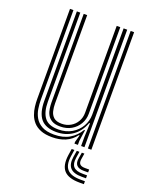

<svg xmlns="http://www.w3.org/2000/svg" viewBox="-144 -676 720 921"><g transform="rotate(20 216.0 -216.0)"><path d="M179.5 8Q144.5 8 121.1 -1.4Q97.8 -10.8 83.6 -26.6Q69.5 -42.5 62.4 -61.9Q55.2 -81.2 52.9 -101.5Q50.5 -121.8 50.5 -140V-600H68V-142.8Q68 -121.2 71.6 -97.6Q75.2 -74 86.9 -53.4Q98.5 -32.8 121.8 -19.9Q145 -7 184.5 -7Q230.2 -7 262.2 -26Q294.2 -45 313 -77.5H317.2L309.2 -20.8V0H291.5V-9L301.5 -45.5H297.8Q276.5 -17 246.6 -4.5Q216.8 8 179.5 8ZM360.2 0V-600H377.8V0ZM198.5 -53.5Q171.5 -53.5 155.9 -62.8Q140.2 -72 132.6 -86.5Q125 -101 122.8 -117.4Q120.5 -133.8 120.5 -148V-600H138.2V-148.8Q138.2 -129.2 142.5 -110.9Q146.8 -92.5 160.1 -80.5Q173.5 -68.5 201 -68.5Q225.5 -68.5 245.5 -79.9Q265.5 -91.2 277.2 -111.1Q289 -131 289 -156.5V-600H307.2V-157.8Q307.2 -129.5 293.5 -105.8Q279.8 -82 255.4 -67.8Q231 -53.5 198.5 -53.5ZM189.2 -22.2Q134.5 -22.8 110 -52.8Q85.5 -82.8 85.5 -143.5V-600H103V-145.2Q103 -92.8 123.8 -65Q144.5 -37.2 194.8 -37.2Q234.2 -37.2 263.4 -54.8Q292.5 -72.2 308.4 -100.1Q324.2 -128 324.2 -159V-600H342.5V0H325.5V-47.8L328.5 -116.8H324.2Q308 -71.5 272.8 -46.8Q237.5 -22 189.2 -22.2ZM301.8 28.8 296.5 63.2Q290 109 309.8 130.8Q329.5 152.5 378.8 152.5H400.5V167.5H378.8Q321.8 167.5 298.6 142Q275.5 116.5 282.8 63.2L288 28.8ZM352.8 28.8 348 58.8Q345.2 76 352.6 84.4Q360 92.8 378.8 92.8H400.5V107.5H378.8Q352.2 107.5 341.4 95.2Q330.5 83 334.8 58.8L339.8 28.8ZM327.5 28.8 322.5 61Q317.5 92.8 331 107.6Q344.5 122.5 378.8 122.5H400.5V137.5H378.8Q336.5 137.5 319.6 118.6Q302.8 99.8 308.8 61L314 28.8Z"/></g></svg>

Font: Big Shoulders Inline Text Thin Medium
Style: Regular
Weight: 500
Version: Version 2.002